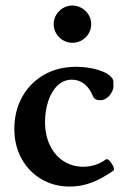

<svg xmlns="http://www.w3.org/2000/svg" viewBox="-20 -668 469 699"><path d="M32.2 -198.7Q32.2 -263.2 60.5 -314.7Q88.9 -366.2 139.9 -395.5Q190.9 -424.8 256.8 -424.8Q301.3 -424.8 339.6 -412.8Q377.9 -400.9 390.1 -380.4Q392.1 -377.4 392.6 -371.8Q393.1 -366.2 393.1 -354.5Q393.1 -343.3 386.2 -331.1Q379.4 -318.8 368.4 -311Q357.4 -303.2 346.2 -303.2Q324.2 -303.2 318.8 -316.9Q306.6 -347.2 286.9 -362.5Q267.1 -377.9 242.2 -377.9Q211.4 -377.9 189.2 -356.4Q167 -335 155.5 -299.6Q144 -264.2 144 -224.1Q144 -174.8 162.4 -137.7Q180.7 -100.6 212.4 -80.8Q244.1 -61 283.2 -61Q328.6 -61 365.2 -87.4Q369.6 -90.8 376.7 -84.5Q383.8 -78.1 389.4 -68.1Q395 -58.1 395 -51.8Q395 -48.3 393.1 -46.9Q348.6 -16.1 311.3 -2.4Q273.9 11.2 233.9 11.2Q176.8 11.2 130.9 -15.6Q85 -42.5 58.6 -90.3Q32.2 -138.2 32.2 -198.7ZM175.3 -580.1Q175.3 -598.1 184.6 -613.8Q193.8 -629.4 209.5 -638.7Q225.1 -647.9 243.2 -647.9Q260.7 -647.9 276.6 -639.2Q292.5 -630.4 302.2 -614.7Q312 -599.1 312 -580.1Q312 -561.5 302.7 -545.9Q293.5 -530.3 277.6 -521.2Q261.7 -512.2 243.2 -512.2Q225.1 -512.2 209.5 -521.5Q193.8 -530.8 184.6 -546.4Q175.3 -562 175.3 -580.1Z"/></svg>

Font: JuniusX
Style: Bold
Weight: 700
Designer: Peter S. Baker
Foundry: Briery Creek Software
Version: Version 1.004